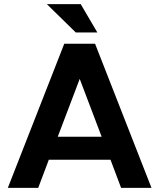

<svg xmlns="http://www.w3.org/2000/svg" viewBox="-20 -915 776 935"><path d="M18.1 0 293 -702.1H442.9L717.8 0H569.8L518.1 -137.2H217.8L166 0ZM261.2 -249H475.1L368.2 -530.8ZM349.1 -756.8 208 -895H373L454.1 -756.8Z"/></svg>

Font: LT Superior
Style: Bold
Weight: 400
Designer: Daniel Lyons
Foundry: LyonsType
Version: Version 1.000